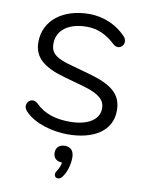

<svg xmlns="http://www.w3.org/2000/svg" viewBox="-100 -748 814 1080"><g transform="rotate(10 306.5 -208.0)"><path d="M318 9C465 9 570 -54 568 -173C567 -263 511 -310 378 -347L274 -376C184 -400 151 -424 151 -480C151 -559 219 -606 321 -606C384 -606 436 -580 483 -536C524 -498 569 -555 530 -592C480 -643 409 -679 321 -679C173 -679 66 -599 66 -474C66 -386 124 -338 251 -303L355 -274C453 -247 483 -214 484 -170C485 -102 417 -63 318 -63C240 -63 174 -80 121 -133C82 -170 33 -114 74 -76C127 -20 229 9 318 9ZM330 250C355 219 367 171 367 133C367 95 348 75 315 75C283 75 264 94 264 123C264 152 282 170 315 171C312 188 305 206 294 222C271 255 307 278 330 250Z"/></g></svg>

Font: SN Pro Book
Style: Regular
Weight: 350
Designer: Tobias Whetton
Foundry: Supernotes
Version: Version 1.003;Glyphs 3.3 (3324)